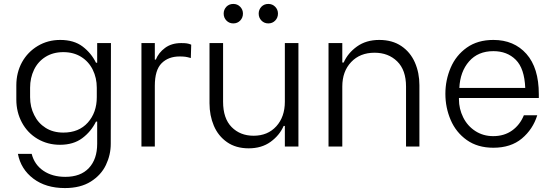

<svg xmlns="http://www.w3.org/2000/svg" viewBox="-20 -745 2814 976"><path d="M92 -429Q121 -481 172 -511.5Q223 -542 286 -542Q356 -542 400 -508.5Q444 -475 468 -426H474V-526H544L543 -14Q543 42 518.5 93.5Q494 145 441.5 178Q389 211 310 211Q213 211 149.5 163Q86 115 71 37H141Q155 92 200.5 123Q246 154 312 154Q390 154 432 109Q474 64 474 -14V-127H468Q443 -76 398 -42.5Q353 -9 285 -9Q222 -9 171 -39Q120 -69 91.5 -122Q63 -175 63 -239V-311Q63 -376 92 -429ZM154 -160Q174 -119 212 -95Q250 -71 302 -71Q381 -71 426.5 -122Q472 -173 472 -251V-299Q472 -349 451.5 -390.5Q431 -432 392.5 -456Q354 -480 302 -480Q250 -480 211.5 -456Q173 -432 153 -390.5Q133 -349 133 -299V-251Q133 -201 154 -160Z M699 -526H767V-442H772Q786 -477 819 -501.5Q852 -526 901 -526Q919 -526 929.5 -524.5Q940 -523 952 -518L950 -450Q933 -455 921.5 -456.5Q910 -458 893 -458Q836 -458 801.5 -423.5Q767 -389 767 -309V0H699Z M1045 -526H1114V-228Q1114 -143 1157.5 -99Q1201 -55 1269 -55Q1341 -55 1384.5 -103Q1428 -151 1428 -228V-526H1497V0H1428V-105H1422Q1401 -57 1355.5 -24Q1310 9 1244 9Q1179 9 1134 -22.5Q1089 -54 1067 -106Q1045 -158 1045 -220ZM1309 -711Q1323 -725 1344 -725Q1365 -725 1379 -710.5Q1393 -696 1393 -676Q1393 -655 1379 -640.5Q1365 -626 1344 -626Q1323 -626 1309 -640.5Q1295 -655 1295 -676Q1295 -696 1309 -711ZM1131 -711Q1145 -725 1166 -725Q1187 -725 1201 -710.5Q1215 -696 1215 -676Q1215 -655 1201 -640.5Q1187 -626 1166 -626Q1145 -626 1131 -640.5Q1117 -655 1117 -676Q1117 -696 1131 -711Z M1650 -526H1720V-427H1727Q1748 -475 1794.5 -508.5Q1841 -542 1908 -542Q1974 -542 2020 -511Q2066 -480 2089 -427.5Q2112 -375 2112 -312V0H2044V-305Q2044 -389 1999 -433Q1954 -477 1884 -477Q1810 -477 1765 -429.5Q1720 -382 1720 -305V0H1650Z M2244 -268Q2244 -338 2271 -401Q2298 -464 2353 -503Q2408 -542 2488 -542Q2593 -542 2656 -471Q2719 -400 2719 -266V-247H2313V-240Q2313 -192 2334.5 -148.5Q2356 -105 2396 -79Q2436 -53 2487 -53Q2543 -53 2583 -81.5Q2623 -110 2643 -159H2711Q2689 -88 2633 -41Q2577 6 2488 6Q2408 6 2353 -33Q2298 -72 2271 -135Q2244 -198 2244 -268ZM2650 -298Q2646 -397 2602 -441Q2558 -485 2488 -485Q2410 -485 2364.5 -433Q2319 -381 2315 -298Z"/></svg>

Font: Lopes Sans Light
Style: Regular
Weight: 300
Designer: Gabriel Lam, Diego Maldonado
Foundry: TypeRant, Foresti Design
Version: Version 4.000